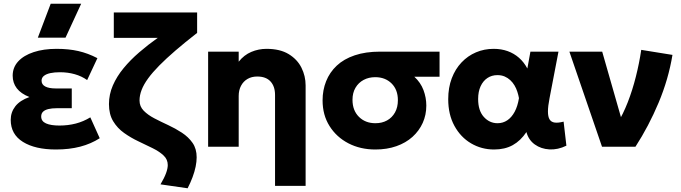

<svg xmlns="http://www.w3.org/2000/svg" viewBox="-20 -787 3653 1030"><path d="M280 15Q168.5 15 103 -25.8Q37.5 -66.5 37.5 -144Q37.5 -185 62.2 -216.8Q87 -248.5 138 -266.5Q92 -284.5 70 -313.5Q48 -342.5 48 -381Q48 -425.5 77.8 -457.8Q107.5 -490 160.8 -507.5Q214 -525 283.5 -525Q348.5 -525 400 -513.2Q451.5 -501.5 502.5 -475L447.5 -357.5Q418 -378.5 380.8 -389Q343.5 -399.5 301.5 -399.5Q272 -399.5 250 -394.8Q228 -390 215.5 -380Q203 -370 203 -354Q203 -333.5 222.8 -323Q242.5 -312.5 279 -312.5H365V-206.5H285Q258.5 -206.5 239.8 -202Q221 -197.5 211 -187.8Q201 -178 201 -162Q201 -136.5 226.8 -125Q252.5 -113.5 299 -113.5Q345 -113.5 386.5 -124.2Q428 -135 464.5 -157.5L515 -45.5Q468.5 -15.5 410.2 -0.2Q352 15 280 15ZM183 -585 252 -767H415.5L331.5 -585Z M986.5 223 841 202Q861.5 167.5 870.8 142Q880 116.5 880 98.5Q880 68 857.2 46.8Q834.5 25.5 798.5 7.8Q762.5 -10 722.2 -29Q682 -48 646 -73.5Q610 -99 587.2 -136.5Q564.5 -174 564.5 -228.5Q564.5 -280.5 585.5 -328.8Q606.5 -377 643 -421.2Q679.5 -465.5 726.8 -506.2Q774 -547 826.5 -584H590.5V-720H1037.5V-610.5Q972 -559.5 921.5 -516Q871 -472.5 834.5 -435.5Q798 -398.5 774.5 -366.2Q751 -334 739.8 -304.8Q728.5 -275.5 728.5 -248Q728.5 -216 750.8 -193.2Q773 -170.5 808 -152.2Q843 -134 882 -116Q921 -98 956 -75Q991 -52 1013 -20.5Q1035 11 1035 57Q1035 80 1029.5 107Q1024 134 1013 163.5Q1002 193 986.5 223Z M1455.5 210V-277.5Q1455.5 -323.5 1431.2 -350Q1407 -376.5 1360 -376.5Q1330 -376.5 1307.8 -363.5Q1285.5 -350.5 1273 -326.8Q1260.5 -303 1260.5 -272.5V0H1096.5V-510H1260.5V-456Q1289 -492 1328 -508.5Q1367 -525 1410 -525Q1482 -525 1528.5 -496.8Q1575 -468.5 1597.2 -423.8Q1619.5 -379 1619.5 -329V210Z M1993.5 15Q1913 15 1849 -18.2Q1785 -51.5 1747.8 -110.8Q1710.5 -170 1710.5 -248.5Q1710.5 -303.5 1729.5 -351.2Q1748.5 -399 1786.5 -434.8Q1824.5 -470.5 1882.8 -490.2Q1941 -510 2019.5 -510H2338V-375.5H2202.5Q2236.5 -344.5 2251.8 -303.8Q2267 -263 2267 -220.5Q2267 -170.5 2247.8 -127.8Q2228.5 -85 2192.8 -52.8Q2157 -20.5 2106.5 -2.8Q2056 15 1993.5 15ZM1994 -126Q2029.5 -126 2056.5 -141Q2083.5 -156 2099 -183.8Q2114.5 -211.5 2114.5 -249.5Q2114.5 -306 2080.5 -339.5Q2046.5 -373 1993 -373Q1958 -373 1930.5 -358.2Q1903 -343.5 1887 -316.2Q1871 -289 1871 -251.5Q1871 -194.5 1905.5 -160.2Q1940 -126 1994 -126Z M2630.5 15Q2563 15 2507 -18Q2451 -51 2417.8 -111.8Q2384.5 -172.5 2384.5 -255Q2384.5 -317 2403.5 -367Q2422.5 -417 2456 -452.2Q2489.5 -487.5 2533.5 -506.2Q2577.5 -525 2628.5 -525Q2669 -525 2703.2 -512.8Q2737.5 -500.5 2764.2 -477Q2791 -453.5 2809 -419.5L2825.5 -510H2976L2928 -260Q2919.5 -217 2919.5 -189Q2919.5 -161 2928.2 -146.5Q2937 -132 2955.8 -129.5Q2974.5 -127 3003.5 -134.5L3018.5 -5.5Q2972.5 17 2927.5 14.5Q2882.5 12 2849 -12Q2815.5 -36 2804 -78.5Q2773 -32 2730.8 -8.5Q2688.5 15 2630.5 15ZM2649 -126Q2678 -126 2701.2 -141.5Q2724.5 -157 2740.8 -187Q2757 -217 2764 -260.5Q2761 -277.5 2755.2 -295.2Q2749.5 -313 2740 -329Q2730.5 -345 2717.2 -357.2Q2704 -369.5 2687 -376.8Q2670 -384 2648.5 -384Q2618 -384 2594.8 -368.5Q2571.5 -353 2558.2 -324.2Q2545 -295.5 2545 -256Q2545 -193.5 2575.5 -159.8Q2606 -126 2649 -126Z M3209.5 0 3034.5 -510H3210.5L3330.5 -91L3292 -125Q3322.5 -174 3347.8 -238.8Q3373 -303.5 3391.2 -376Q3409.5 -448.5 3420 -519.5L3587.5 -492.5Q3566 -362 3513.2 -236.2Q3460.5 -110.5 3389 0Z"/></svg>

Font: Geologica Thin Roman
Style: Bold
Weight: 700
Version: Version 1.010;gftools[0.9.28]